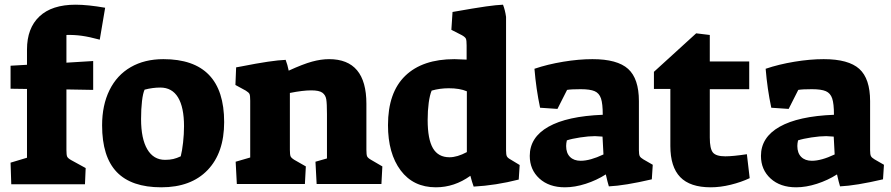

<svg xmlns="http://www.w3.org/2000/svg" viewBox="-20 -785 3796 818"><path d="M25 -92 95 -113V-406L25 -407V-505L95 -509V-574Q95 -665 148 -715Q201 -765 302 -765Q354 -765 428 -752L405 -616Q361 -628 328.5 -632.5Q296 -637 263 -636V-518L377 -525V-402L263 -404V-146Q263 -125 266 -118Q269 -111 283 -103L345 -69L342 0H28Z M415 -251Q415 -337 446.5 -401Q478 -465 537 -499Q596 -533 676 -533Q935 -533 935 -265Q935 -134 864.5 -60.5Q794 13 667 13Q540 13 477.5 -52Q415 -117 415 -251ZM750 -119Q756 -142 760 -178Q764 -214 764 -247Q764 -328 738.5 -370Q713 -412 663 -412Q630 -412 596 -403Q589 -388 585 -354.5Q581 -321 581 -278Q581 -194 607.5 -149Q634 -104 683 -104Q703 -104 718 -107.5Q733 -111 750 -119Z M984 -96 1046 -114V-356Q1046 -378 1043 -384.5Q1040 -391 1027 -399L983 -423L986 -498L1008 -502Q1139 -528 1197 -530Q1205 -509 1210 -484Q1271 -512 1309.5 -522.5Q1348 -533 1382 -533Q1541 -533 1541 -343V-147Q1541 -126 1544 -119Q1547 -112 1561 -104L1609 -76L1605 -1H1329L1324 -96L1373 -110V-299Q1373 -344 1370 -362Q1367 -380 1353.5 -390Q1340 -400 1306 -400Q1270 -400 1215 -389V-147Q1215 -126 1218 -119Q1221 -112 1234 -104L1283 -76L1279 -1H989Z M1633 -252Q1633 -391 1706.5 -462Q1780 -533 1916 -533Q1924 -533 1968 -531V-591Q1968 -613 1965 -620Q1962 -627 1948 -635L1903 -658L1908 -734Q2004 -751 2050 -757.5Q2096 -764 2123 -765Q2132 -742 2136 -713V-144Q2136 -126 2139.5 -119Q2143 -112 2156 -105L2194 -82L2190 -20Q2092 5 1998 10Q1991 -9 1984 -36Q1916 13 1837 13Q1741 13 1687 -59Q1633 -131 1633 -252ZM1969 -137V-396Q1939 -409 1892 -409Q1854 -409 1819 -399Q1811 -380 1806.5 -347Q1802 -314 1802 -274Q1802 -192 1824.5 -153.5Q1847 -115 1895 -115Q1928 -115 1969 -137Z M2237 -121Q2237 -200 2316.5 -245Q2396 -290 2548 -296Q2548 -343 2540.5 -365.5Q2533 -388 2513.5 -396.5Q2494 -405 2454 -405Q2413 -405 2396 -402L2355 -321L2281 -326Q2264 -406 2257 -492Q2313 -511 2379.5 -522Q2446 -533 2504 -533Q2610 -533 2656 -491.5Q2702 -450 2702 -354V-145Q2702 -127 2705.5 -120Q2709 -113 2721 -106L2761 -83L2757 -21Q2641 6 2574 9Q2572 3 2568 -12.5Q2564 -28 2561 -42Q2522 -17 2475.5 -2Q2429 13 2387 13Q2319 13 2278 -24.5Q2237 -62 2237 -121ZM2551 -127 2547 -203Q2523 -205 2515 -205Q2488 -205 2452 -199.5Q2416 -194 2395 -187Q2392 -174 2392 -163Q2392 -133 2408.5 -116.5Q2425 -100 2454 -100Q2494 -100 2551 -127Z M2836 -163V-406H2766V-479L2946 -643L3004 -636V-523H3172V-405H3004V-199Q3004 -151 3017.5 -135Q3031 -119 3070 -119Q3103 -119 3162 -128L3174 -26Q3138 -9 3093.5 2Q3049 13 3008 13Q2920 13 2878 -30.5Q2836 -74 2836 -163Z M3222 -121Q3222 -200 3301.5 -245Q3381 -290 3533 -296Q3533 -343 3525.5 -365.5Q3518 -388 3498.5 -396.5Q3479 -405 3439 -405Q3398 -405 3381 -402L3340 -321L3266 -326Q3249 -406 3242 -492Q3298 -511 3364.5 -522Q3431 -533 3489 -533Q3595 -533 3641 -491.5Q3687 -450 3687 -354V-145Q3687 -127 3690.5 -120Q3694 -113 3706 -106L3746 -83L3742 -21Q3626 6 3559 9Q3557 3 3553 -12.5Q3549 -28 3546 -42Q3507 -17 3460.5 -2Q3414 13 3372 13Q3304 13 3263 -24.5Q3222 -62 3222 -121ZM3536 -127 3532 -203Q3508 -205 3500 -205Q3473 -205 3437 -199.5Q3401 -194 3380 -187Q3377 -174 3377 -163Q3377 -133 3393.5 -116.5Q3410 -100 3439 -100Q3479 -100 3536 -127Z"/></svg>

Font: Suez One
Style: Regular
Weight: 400
Designer: Michal Sahar
Foundry: Hagilda
Version: Version 1.001